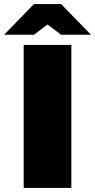

<svg xmlns="http://www.w3.org/2000/svg" viewBox="-66 -920 465 940"><path d="M166.7 -900H233.3L379.2 -750H233.3L166.7 -800L100 -750H-45.8L100 -900ZM50 0V-700H283.3V0Z"/></svg>

Font: BoonTook
Style: Regular
Weight: 400
Designer: Sungsit Sawaiwan
Foundry: FontUni
Version: Version 3.0